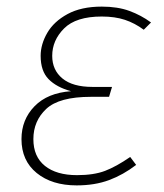

<svg xmlns="http://www.w3.org/2000/svg" viewBox="-20 -551 496 581"><path d="M45 -130Q45 -189 84.5 -229.5Q124 -270 195 -275Q151 -287 127 -311.5Q103 -336 103 -382Q103 -417 123 -451.5Q143 -486 184.5 -508.5Q226 -531 288 -531Q336 -531 371.5 -518Q407 -505 437 -483L415 -461Q388 -481 358 -491Q328 -501 288 -501Q210 -501 174 -465Q138 -429 138 -382Q138 -339 169 -313.5Q200 -288 260 -288H319L310 -258H255Q159 -258 120 -221.5Q81 -185 81 -130Q81 -77 116 -49Q151 -21 213 -21Q264 -21 298 -34Q332 -47 374 -76L392 -52Q353 -22 310 -6Q267 10 212 10Q137 10 91 -27.5Q45 -65 45 -130Z"/></svg>

Font: FiraGO UltraLight
Style: Italic
Weight: 200
Italic angle: -8°
Designer: bBox Type GmbH
Foundry: bBox Type GmbH
Version: Version 1.001